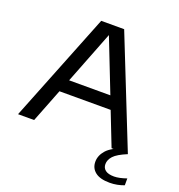

<svg xmlns="http://www.w3.org/2000/svg" viewBox="-164 -876 1140 1223"><g transform="rotate(20 406.0 -264.5)"><path d="M18 0 312.5 -740H468L762.5 0H652L563 -227.5H216L127 0ZM250 -314H529.5L389.5 -671.5ZM715 211Q650 211 617 185.2Q584 159.5 584 115.5Q584 73.5 616.2 36.8Q648.5 0 734 -29.5L762.5 0Q697 27 673.2 53Q649.5 79 649.5 108Q649.5 134.5 669 149.2Q688.5 164 727.5 164Q761.5 164 812 146.5V193Q789.5 201.5 765.5 206.2Q741.5 211 715 211Z"/></g></svg>

Font: Encode Sans Expanded Medium
Style: Regular
Weight: 500
Width: 7
Designer: Multiple Designers
Foundry: Impallari Type
Version: Version 3.000; ttfautohint (v1.8.3) -l 8 -r 50 -G 200 -x 14 